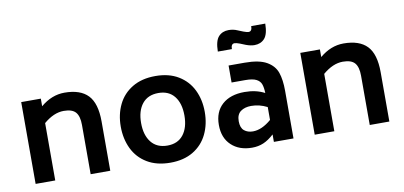

<svg xmlns="http://www.w3.org/2000/svg" viewBox="-74 -1034 2720 1292"><g transform="rotate(-10 1286.0 -388.5)"><path d="M590 -337V0H456V-337Q456 -396 432.5 -423.5Q409 -451 351 -451Q283 -451 214 -392V0H80V-559H214V-507Q290 -571 377 -571Q485 -571 537.5 -516Q590 -461 590 -337Z M711 -280Q711 -363 743.5 -430Q776 -497 841 -536Q906 -575 999 -575Q1091 -575 1155.5 -536Q1220 -497 1252.5 -430Q1285 -363 1285 -280Q1285 -196 1252.5 -128.5Q1220 -61 1155.5 -22Q1091 17 999 17Q906 17 841 -22Q776 -61 743.5 -128.5Q711 -196 711 -280ZM1146 -280Q1146 -363 1108 -411Q1070 -459 999 -459Q927 -459 888.5 -411Q850 -363 850 -280Q850 -197 888.5 -148.5Q927 -100 999 -100Q1070 -100 1108 -148.5Q1146 -197 1146 -280Z M1363 0ZM1842 -326V0H1708V-51Q1671 -17 1635.5 -2Q1600 13 1558 13Q1470 13 1416.5 -37.5Q1363 -88 1363 -176Q1363 -266 1418.5 -315.5Q1474 -365 1571 -365Q1650 -365 1708 -334Q1707 -372 1698.5 -395Q1690 -418 1665 -430.5Q1640 -443 1591 -443H1497V-559H1606Q1705 -559 1756.5 -529.5Q1808 -500 1825 -450.5Q1842 -401 1842 -326ZM1708 -150V-238Q1655 -265 1599 -265Q1555 -265 1527 -244.5Q1499 -224 1499 -178Q1499 -133 1522.5 -113.5Q1546 -94 1582 -94Q1643 -94 1708 -150ZM1538 -794Q1570 -794 1597 -782L1634 -767Q1658 -758 1669 -758Q1693 -758 1693 -794H1789Q1788 -721 1762 -692.5Q1736 -664 1693 -664Q1667 -664 1635 -676L1598 -691Q1574 -700 1562 -700Q1538 -700 1538 -664H1442Q1443 -737 1469 -765.5Q1495 -794 1538 -794Z M2497 -337V0H2363V-337Q2363 -396 2339.5 -423.5Q2316 -451 2258 -451Q2190 -451 2121 -392V0H1987V-559H2121V-507Q2197 -571 2284 -571Q2392 -571 2444.5 -516Q2497 -461 2497 -337Z"/></g></svg>

Font: Biryani
Style: Bold
Weight: 700
Designer: Dan Reynolds and Mathieu Reguer
Foundry: Dan Reynolds and Mathieu Reguer
Version: Version 1.004; ttfautohint (v1.1) -l 5 -r 5 -G 72 -x 0 -D la